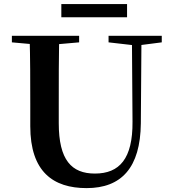

<svg xmlns="http://www.w3.org/2000/svg" viewBox="-20 -919 858 957"><path d="M285.7 -833.1H613.3V-898.8H285.7ZM411.6 18.6C585.3 18.6 679.8 -83.2 682 -304.3L685.2 -740.5H637.5L640.5 -312.5C641.9 -128 575.7 -53.9 453 -53.9C336.9 -53.9 272.9 -120.9 272.9 -305V-400.9C272.9 -515.1 272.9 -628.3 274.9 -740.5H127.5C130.9 -627.3 130.9 -513.1 130.9 -400.9V-290C130.9 -62.6 245.3 18.6 411.6 18.6ZM39.2 -707.9 191.8 -694.2H218.8L374.4 -707.9V-740.5H39.2ZM521.1 -707.9 646.5 -693.5H674.7L786.3 -707.9V-740.5H521.1Z"/></svg>

Font: Source Han Serif CN VF
Style: Regular
Weight: 250
Designer: Ryoko NISHIZUKA 西塚涼子 (kana & ideographs); Frank Grießhammer (Latin, Greek & Cyrillic); Wenlong ZHANG 张文龙 (bopomofo); San
Foundry: Adobe
Version: Version 2.002;hotconv 1.1.0;makeotfexe 2.6.0